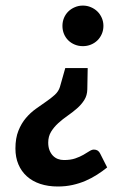

<svg xmlns="http://www.w3.org/2000/svg" viewBox="-20 -513 503 698"><path d="M369.6 95.7Q352.1 109.9 332.5 122.3Q313 134.8 291 144.3Q269 153.8 243.9 159.4Q218.8 165 190.4 165Q154.8 165 126.2 155.5Q97.7 146 77.6 127.9Q57.6 109.9 46.9 84.5Q36.1 59.1 36.1 26.9Q36.1 -10.7 46.9 -37.6Q57.6 -64.5 74 -83.7Q90.3 -103 110.1 -117.2Q129.9 -131.3 147.7 -143.6Q165.5 -155.8 179.2 -168.2Q192.9 -180.7 197.8 -196.8L217.3 -265.6H298.8L297.4 -188Q296.9 -166 286.4 -149.4Q275.9 -132.8 260 -118.9Q244.1 -105 225.8 -92.3Q207.5 -79.6 191.9 -65.4Q176.3 -51.3 165.8 -34.2Q155.3 -17.1 155.3 5.4Q155.3 21 159.9 33Q164.6 44.9 172.4 53Q180.2 61 190.4 64.9Q200.7 68.8 212.4 68.8Q236.3 68.8 253.4 63Q270.5 57.1 283.2 49.8Q295.9 42.5 304.9 36.6Q314 30.8 321.3 30.8Q337.4 30.8 344.2 45.4ZM207 -418.9Q207 -434.1 212.6 -447.8Q218.3 -461.4 228.3 -471.2Q238.3 -481 252 -486.8Q265.6 -492.7 281.2 -492.7Q296.9 -492.7 310.5 -486.8Q324.2 -481 334.2 -471.2Q344.2 -461.4 350.1 -447.8Q356 -434.1 356 -418.9Q356 -403.3 350.1 -389.6Q344.2 -376 334.2 -366.2Q324.2 -356.4 310.5 -350.8Q296.9 -345.2 281.2 -345.2Q265.6 -345.2 252 -350.8Q238.3 -356.4 228.3 -366.2Q218.3 -376 212.6 -389.6Q207 -403.3 207 -418.9Z"/></svg>

Font: Carlito
Style: Bold Italic
Weight: 700
Italic angle: -7°
Designer: Lukasz Dziedzic
Foundry: tyPoland Lukasz Dziedzic
Version: Version 1.104